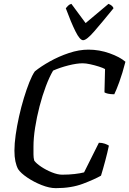

<svg xmlns="http://www.w3.org/2000/svg" viewBox="-20 -978 672 998"><path d="M270 0Q237 0 196.5 -16Q156 -32 122 -55Q88 -78 74 -99Q65 -116 60 -139.5Q55 -163 55 -195Q55 -231 61.5 -277Q68 -323 79 -372.5Q90 -422 104 -468Q118 -514 132.5 -550.5Q147 -587 161 -607Q193 -633 239.5 -659Q286 -685 338.5 -702.5Q391 -720 440 -720Q496 -720 549.5 -701Q603 -682 632 -657Q616 -595 600 -551.5Q584 -508 574 -488Q555 -488 541.5 -491Q528 -494 523 -498L526 -619Q516 -625 494 -632Q472 -639 449 -644Q426 -649 410 -649Q379 -649 335.5 -638Q292 -627 256 -611Q237 -579 218.5 -530Q200 -481 185.5 -425Q171 -369 162.5 -314.5Q154 -260 154 -216Q154 -193 154 -175.5Q154 -158 158 -143Q169 -128 194.5 -111Q220 -94 250 -82Q280 -70 303 -70Q338 -70 368 -73.5Q398 -77 417 -82L494 -236Q511 -236 525 -231Q539 -226 546 -221Q539 -187 527 -142Q515 -97 505 -65Q472 -46 411.5 -23Q351 0 270 0ZM412 -769Q395 -769 372 -815.5Q349 -862 322 -935Q327 -941 333.5 -948Q340 -955 351 -958L425 -858L544 -958Q566 -949 570 -935Q509 -860 469.5 -814.5Q430 -769 412 -769Z"/></svg>

Font: Texturina 72pt 72pt Medium
Style: Italic
Weight: 500
Italic angle: -11°
Designer: Guillermo Torres Carreño
Foundry: Omnibus-Type
Version: Version 1.002; ttfautohint (v1.8.3)